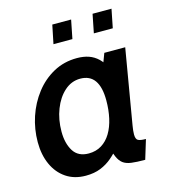

<svg xmlns="http://www.w3.org/2000/svg" viewBox="-104 -759 752 852"><g transform="rotate(-15 272.0 -333.0)"><path d="M186 10Q133.5 10 95.8 -15.5Q58 -41 37.8 -85.8Q17.5 -130.5 17.5 -188.5Q17.5 -248.5 36.2 -304.8Q55 -361 89.8 -406Q124.5 -451 173.2 -477.8Q222 -504.5 281.5 -504.5Q312 -504.5 335.8 -496.2Q359.5 -488 378.5 -469.8Q397.5 -451.5 411.5 -421L371.5 -405.5L405.5 -495.5H501.5L443 -151Q439 -127.5 439 -111.5Q439 -90 449.2 -84.2Q459.5 -78.5 485 -78.5L458 10Q419 10 395 6.8Q371 3.5 357 -7Q343 -17.5 333.5 -39Q324 -60.5 313.5 -97L348.5 -76.5Q330 -53.5 307 -33.8Q284 -14 254.5 -2Q225 10 186 10ZM224 -82Q257.5 -82 283 -97.8Q308.5 -113.5 325.5 -141.8Q342.5 -170 351 -208Q359.5 -246 359.5 -290Q359.5 -350.5 337.8 -381.5Q316 -412.5 272 -412.5Q231.5 -412.5 199.8 -384.2Q168 -356 149.8 -309Q131.5 -262 131.5 -206.5Q131.5 -152.5 153.5 -117.2Q175.5 -82 224 -82ZM197.5 -591 215 -676.5H301.5L284.5 -591ZM383 -591 400 -676.5H487L470 -591Z"/></g></svg>

Font: Cabin SemiCondensedSemiBold
Style: Italic
Weight: 600
Width: 4
Italic angle: -10°
Designer: Pablo Impallari
Foundry: Pablo Impallari. http://www.impallari.com Igino Marini. http://www.ikern.com
Version: Version 3.001